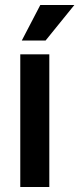

<svg xmlns="http://www.w3.org/2000/svg" viewBox="-20 -747 317 767"><path d="M61 0V-530H177V0ZM162 -585H67L141 -727H277Z"/></svg>

Font: Radio Canada Big Medium
Style: Regular
Weight: 500
Designer: Étienne Aubert Bonn
Foundry: Coppers and Brasses
Version: Version 1.001